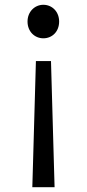

<svg xmlns="http://www.w3.org/2000/svg" viewBox="-20 -577 363 802"><path d="M115 205H208L205 101L193 -322H130L118 101ZM161 -417C198 -417 227 -445 227 -487C227 -528 198 -557 161 -557C125 -557 95 -528 95 -487C95 -445 125 -417 161 -417Z"/></svg>

Font: Noto Sans Mono CJK JP Regular
Style: Regular
Weight: 400
Designer: Ryoko NISHIZUKA (kana & ideographs); Paul D. Hunt (Latin, Greek & Cyrillic); Wenlong ZHANG (bopomofo); Sandoll Communica
Foundry: Adobe Systems Incorporated
Version: Version 1.004;PS 1.004;hotconv 1.0.82;makeotf.lib2.5.63406